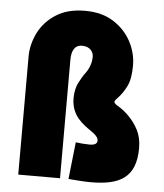

<svg xmlns="http://www.w3.org/2000/svg" viewBox="-52 -754 686 805"><g transform="rotate(5 291.5 -351.0)"><path d="M265.6 0C298.8 2.4 330.1 5.4 359.4 5.4C478.5 5.4 549.3 -28.3 549.3 -154.3C549.3 -183.1 543.9 -208.5 532.7 -230.5C510.7 -273.4 476.6 -303.2 452.6 -318.4C437 -327.1 429.2 -334 429.2 -338.4C429.2 -342.3 432.6 -347.7 439.5 -354.5C455.1 -370.6 468.3 -389.2 478.5 -410.6C488.8 -431.6 493.7 -460.4 493.7 -497.1C493.7 -531.7 485.4 -565.4 468.3 -597.7C451.2 -629.9 426.8 -656.2 394 -677.2C361.3 -698.2 321.3 -708.5 273.9 -708.5C225.1 -708.5 184.6 -698.2 151.9 -677.2C119.1 -656.2 94.7 -629.4 78.6 -597.2C62.5 -564.5 54.2 -531.2 54.2 -497.6V0H230V-497.6C230 -534.2 241.2 -561.5 273.9 -561.5C306.6 -561.5 322.3 -541 322.3 -518.1C322.3 -499 315.4 -473.1 300.3 -452.1C290 -439 280.8 -423.3 271.5 -405.3C262.2 -387.2 257.3 -364.7 257.3 -338.9C257.3 -266.1 307.1 -232.9 342.3 -208.5C359.9 -196.8 373 -184.6 373 -170.4C373 -162.1 368.2 -151.4 341.3 -151.4C324.2 -151.4 300.3 -153.3 282.7 -155.8Z"/></g></svg>

Font: Estedad Black
Style: Regular
Weight: 900
Designer: Amin Abedi
Version: Version 7.3